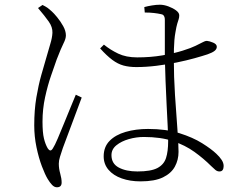

<svg xmlns="http://www.w3.org/2000/svg" viewBox="-20 -763 1040 813"><path d="M404 -558 420 -574Q447 -552 480.5 -536Q514 -520 561 -520Q618 -520 667.5 -528.5Q717 -537 753.5 -548.5Q790 -560 808 -569Q831 -580 840 -585Q849 -590 856 -590Q867 -589 882.5 -582.5Q898 -576 898 -565Q898 -555 888.5 -547.5Q879 -540 859 -533Q838 -526 804 -516.5Q770 -507 728.5 -498.5Q687 -490 643 -484.5Q599 -479 557 -479Q527 -479 503 -485.5Q479 -492 455.5 -509.5Q432 -527 404 -558ZM593 -710 591 -733Q605 -737 623.5 -740Q642 -743 657 -743Q674 -743 693 -736Q712 -729 725.5 -719Q739 -709 739 -698Q739 -689 736.5 -681.5Q734 -674 730.5 -662.5Q727 -651 723 -627Q720 -611 718.5 -593.5Q717 -576 716.5 -556.5Q716 -537 716 -515Q716 -438 721 -360.5Q726 -283 731 -219Q736 -155 736 -120Q736 -86 720.5 -57.5Q705 -29 670 -12Q635 5 575 5Q531 5 495.5 -7.5Q460 -20 439.5 -44Q419 -68 419 -101Q419 -141 444 -166.5Q469 -192 512 -204.5Q555 -217 607 -217Q683 -217 740 -199Q797 -181 836 -156.5Q875 -132 896 -112Q910 -99 918.5 -86Q927 -73 927 -60Q927 -50 923 -43.5Q919 -37 909 -37Q900 -37 892 -43.5Q884 -50 874 -60Q842 -92 803 -120Q764 -148 712.5 -165.5Q661 -183 589 -183Q557 -183 525.5 -174Q494 -165 473 -148Q452 -131 452 -106Q452 -70 483 -53.5Q514 -37 562 -37Q619 -37 646.5 -51.5Q674 -66 683 -94Q692 -122 692 -165Q692 -189 690 -229.5Q688 -270 685.5 -319.5Q683 -369 681 -420Q679 -471 678 -516Q678 -536 678 -568Q678 -600 678 -631Q678 -662 678 -678Q678 -686 676.5 -690.5Q675 -695 672 -698.5Q669 -702 662 -703Q649 -706 631.5 -708Q614 -710 593 -710ZM141 -729 160 -742Q174 -735 181 -730Q188 -725 200 -714Q208 -707 222 -690Q236 -673 247.5 -652.5Q259 -632 259 -613Q259 -599 249 -579.5Q239 -560 220 -511Q211 -485 196.5 -443.5Q182 -402 171 -351.5Q160 -301 160 -248Q160 -202 166 -177Q172 -152 182 -135Q187 -127 192.5 -126Q198 -125 204 -135Q212 -147 224.5 -176.5Q237 -206 251.5 -241.5Q266 -277 279.5 -310Q293 -343 301 -362L326 -350Q319 -331 307.5 -300.5Q296 -270 284 -237.5Q272 -205 261.5 -177.5Q251 -150 246 -136Q239 -115 234 -99Q229 -83 229 -70Q229 -49 235 -28Q241 -7 241 10Q241 30 221 30Q210 30 200.5 20Q191 10 182 -5Q171 -23 157.5 -58.5Q144 -94 134.5 -139.5Q125 -185 125 -232Q125 -298 134 -350.5Q143 -403 154.5 -444Q166 -485 175 -515Q185 -551 193 -577Q201 -603 202 -624Q203 -648 186.5 -671.5Q170 -695 141 -729Z"/></svg>

Font: Early Summer Mincho VF
Style: Regular
Weight: 250
Designer: GuiWonder
Version: Version 1.002